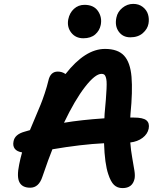

<svg xmlns="http://www.w3.org/2000/svg" viewBox="-20 -1005 793 993"><path d="M653.8 -812Q615.2 -812 594 -841.6Q572.8 -871.1 582 -914.1Q587.9 -943.8 613 -964.4Q638.2 -984.9 668.9 -984.9Q698.2 -984.9 718.5 -969Q738.8 -953.1 745.6 -930.2Q752.4 -907.2 748 -882.8Q743.2 -855 718.5 -833.5Q693.8 -812 653.8 -812ZM411.1 -807.1Q371.1 -807.1 348.4 -836.2Q325.7 -865.2 333 -904.8Q339.8 -938.5 362.5 -959.2Q385.3 -980 417 -980Q464.8 -980 486.8 -947.8Q508.8 -915.5 501 -876Q495.1 -846.7 472.4 -826.9Q449.7 -807.1 411.1 -807.1ZM613.8 -32.2Q586.9 -32.2 569.8 -48.6Q552.7 -64.9 540 -104Q521.5 -158.2 518.1 -264.2Q399.4 -258.3 251 -232.9Q232.9 -189 199.2 -90.8Q180.7 -34.2 136.2 -34.2Q95.2 -34.2 80.6 -62.3Q65.9 -90.3 79.1 -153.8Q85 -184.6 94.2 -216.8Q67.4 -221.2 56.4 -235.8Q45.4 -250.5 49.8 -272.9Q55.7 -310.1 107.9 -324.2Q124.5 -329.6 134.8 -332Q143.6 -353 161.6 -395.8Q179.7 -438.5 189.7 -462.9Q199.7 -487.3 211.4 -522.5Q223.1 -557.6 230 -586.9Q240.2 -634.8 278.8 -634.8Q301.3 -634.8 318.8 -622.1Q420.4 -752 522.9 -752Q589.4 -752 621.6 -717.3Q653.8 -682.6 660.2 -607.7Q666.5 -532.7 654.8 -415Q654.8 -412.1 654.3 -406Q653.8 -399.9 653.8 -397H671.9Q720.2 -397 737.3 -382.6Q754.4 -368.2 749 -339.8Q743.2 -311.5 717.3 -292Q691.4 -272.5 653.8 -268.1Q656.7 -228.5 664.1 -187.5Q671.4 -146.5 675.3 -121.8Q679.2 -97.2 675.8 -80.1Q665 -32.2 613.8 -32.2ZM504.9 -623Q472.2 -623 419.7 -555.4Q367.2 -487.8 311 -370.1Q397 -384.8 520 -393.1Q520 -397 520.5 -404.8Q521 -412.6 521 -416Q525.4 -462.4 527.6 -491Q529.8 -519.5 531 -545.2Q532.2 -570.8 531.2 -584Q530.3 -597.2 526.9 -606.9Q523.4 -616.7 518.3 -619.9Q513.2 -623 504.9 -623Z"/></svg>

Font: Shantell Sans Bouncy
Style: Italic
Weight: 600
Italic angle: -11.31°
Designer: Stephen Nixon, Anya Danilova, Shantell Martin
Foundry: Arrow Type
Version: Version 1.006;[9816181b4]